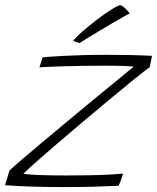

<svg xmlns="http://www.w3.org/2000/svg" viewBox="-49 -739 622 760"><path d="M420 -3.5Q376 -1.5 321 0Q266 1.5 210.5 1.5Q145 1.5 82.2 -0.2Q19.5 -2 -29 -6L-11.5 -64Q4.5 -79 37.2 -107.2Q70 -135.5 113.5 -171.8Q157 -208 204.8 -248Q252.5 -288 299 -326.2Q345.5 -364.5 384.5 -396.5Q423.5 -428.5 449 -449.5Q474.5 -470.5 480 -475Q475.5 -476 464.8 -476.8Q454 -477.5 438 -478Q422 -478.5 402.2 -478.8Q382.5 -479 360.5 -479Q320 -479 277.2 -478.2Q234.5 -477.5 197.8 -476.5Q161 -475.5 136.2 -474.2Q111.5 -473 107 -472L119.5 -512Q127.5 -513 148.8 -514.5Q170 -516 202.8 -517.8Q235.5 -519.5 278.5 -520.8Q321.5 -522 373 -522Q413.5 -522 458.8 -521.2Q504 -520.5 552.5 -518Q552.5 -516.5 551.2 -510.5Q550 -504.5 548.5 -496.8Q547 -489 545.5 -482.2Q544 -475.5 543.5 -473Q524.5 -459.5 485 -427.8Q445.5 -396 394.5 -353.5Q343.5 -311 289 -265.2Q234.5 -219.5 184.5 -176.5Q134.5 -133.5 97 -100.5Q59.5 -67.5 43.5 -51.5Q58 -48 104.5 -46.2Q151 -44.5 213.5 -44.5Q257.5 -44.5 301.5 -45.2Q345.5 -46 381.5 -47.8Q417.5 -49.5 438 -52Q437 -48 434.8 -41Q432.5 -34 429.8 -26.5Q427 -19 424.5 -12.8Q422 -6.5 420 -3.5ZM427 -719Q433.5 -716.5 440.5 -711Q447.5 -705.5 454 -698.8Q460.5 -692 464.5 -685.5Q457 -682.5 437 -671.2Q417 -660 391 -644.5Q365 -629 339 -613.5Q313 -598 293.2 -585.8Q273.5 -573.5 266.5 -568.5Q264 -569.5 260.2 -570.5Q256.5 -571.5 252.8 -572.8Q249 -574 245.8 -575.5Q242.5 -577 240.5 -578Q251 -591 275.5 -612.8Q300 -634.5 329.5 -657.2Q359 -680 385.5 -697.2Q412 -714.5 427 -719Z"/></svg>

Font: Grandstander Thin Thin
Style: Italic
Weight: 250
Italic angle: -15°
Version: Version 1.200